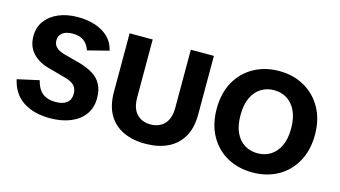

<svg xmlns="http://www.w3.org/2000/svg" viewBox="-67 -759 1764 997"><g transform="rotate(15 814.5 -260.5)"><path d="M242 12Q155 12 98 -25.5Q41 -63 24 -139L141 -165Q152 -119 178.5 -98Q205 -77 248 -77Q288 -77 309 -93.5Q330 -110 330 -142Q330 -168 316 -184.5Q302 -201 268 -211L170 -238Q114 -253 82 -288.5Q50 -324 50 -378Q50 -425 75 -459.5Q100 -494 145 -513.5Q190 -533 249 -533Q301 -533 343 -519Q385 -505 413.5 -477.5Q442 -450 452 -407L338 -378Q326 -412 303 -427.5Q280 -443 245 -443Q209 -443 190 -428Q171 -413 171 -388Q171 -366 184.5 -352Q198 -338 227 -329L320 -304Q361 -292 391 -273.5Q421 -255 437 -225Q453 -195 453 -152Q453 -100 426.5 -63.5Q400 -27 352.5 -7.5Q305 12 242 12Z M755 12Q687 12 636 -12Q585 -36 557 -84.5Q529 -133 529 -206V-521H653V-211Q653 -151 681 -121.5Q709 -92 755 -92Q802 -92 830 -121.5Q858 -151 858 -211V-521H982V-206Q982 -133 953.5 -84.5Q925 -36 874 -12Q823 12 755 12Z M1331 12Q1255 12 1195 -21Q1135 -54 1101 -115.5Q1067 -177 1067 -260Q1067 -344 1101 -405Q1135 -466 1195 -499.5Q1255 -533 1331 -533Q1407 -533 1466.5 -499.5Q1526 -466 1560.5 -405Q1595 -344 1595 -260Q1595 -177 1560.5 -115.5Q1526 -54 1466.5 -21Q1407 12 1331 12ZM1331 -91Q1370 -91 1400.5 -110Q1431 -129 1449 -166.5Q1467 -204 1467 -260Q1467 -317 1449 -354.5Q1431 -392 1400.5 -411Q1370 -430 1331 -430Q1292 -430 1261.5 -411Q1231 -392 1213 -354.5Q1195 -317 1195 -260Q1195 -204 1212.5 -166.5Q1230 -129 1261 -110Q1292 -91 1331 -91Z"/></g></svg>

Font: TikTok Sans 24pt SemiBold
Style: Regular
Weight: 600
Version: Version 4.000